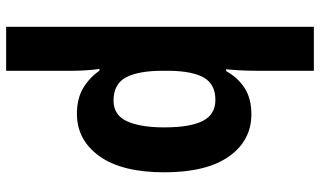

<svg xmlns="http://www.w3.org/2000/svg" viewBox="-228 -572 1040 624"><g transform="rotate(90 292.0 -260.0)"><path d="M540 -274Q540 -136 487.5 -63Q435 10 350 10Q300 10 266 -10.5Q232 -31 210 -63H204Q207 -43 208.5 -19.5Q210 4 210 20V240H67V-760H210V-572Q210 -543 208.5 -518Q207 -493 205 -475H211Q233 -514 267 -535.5Q301 -557 351 -557Q437 -557 488.5 -484Q540 -411 540 -274ZM394 -274Q394 -358 373 -399Q352 -440 305 -440Q254 -440 232.5 -403Q211 -366 210 -290V-269Q210 -190 231.5 -149.5Q253 -109 307 -109Q354 -109 374 -152.5Q394 -196 394 -274Z"/></g></svg>

Font: Noto Sans Lao UI SemCond
Style: Bold
Weight: 700
Width: 4
Designer: Monotype Design Team
Foundry: Monotype Imaging Inc.
Version: Version 2.000; ttfautohint (v1.8.4.7-5d5b)